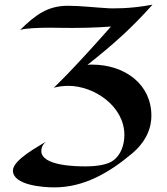

<svg xmlns="http://www.w3.org/2000/svg" viewBox="-20 -558 725 832"><path d="M641 -538C542 -518 453 -522 453 -522C396 -525 330 -533 274 -533C187 -533 134 -494 67 -428C88 -436 152 -438 198 -438C215 -438 231 -437 290 -437C331 -437 397 -438 461 -443C277 -235 213 -178 213 -178C233 -183 254 -186 276 -186C388 -186 519 -98 519 27C519 71 503 112 474 135C450 155 402 163 350 163C314 163 159 162 159 96C159 84 163 70 179 56C151 74 36 134 36 181C36 245 168 254 215 254C342 254 451 193 556 104C598 68 636 14 636 -57C636 -192 522 -278 379 -278C372 -278 366 -278 359 -277C473 -367 553 -439 641 -538Z"/></svg>

Font: Eagle Lake
Style: Regular
Weight: 400
Designer: Astigmatic (AOETI)
Foundry: Astigmatic (AOETI)
Version: Version 1.000